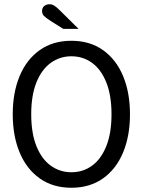

<svg xmlns="http://www.w3.org/2000/svg" viewBox="-20 -872 672 904"><path d="M316 12Q229 12 167 -32Q105 -76 72.5 -154Q40 -232 40 -334Q40 -436 72.5 -514Q105 -592 167 -636Q229 -680 316 -680Q403 -680 465 -636Q527 -592 559.5 -514Q592 -436 592 -334Q592 -232 559.5 -154Q527 -76 465 -32Q403 12 316 12ZM316 -61Q371 -61 413.5 -92Q456 -123 480.5 -184Q505 -245 505 -334Q505 -423 480.5 -484Q456 -545 413.5 -576Q371 -607 316 -607Q262 -607 219 -576Q176 -545 151.5 -484Q127 -423 127 -334Q127 -245 151.5 -184Q176 -123 219 -92Q262 -61 316 -61ZM278 -736 219 -773Q196 -788 187 -797Q178 -806 178 -820Q178 -835 188 -843.5Q198 -852 213 -852Q225 -852 235.5 -845.5Q246 -839 261 -824L350 -736Z"/></svg>

Font: Atkinson Hyperlegible Mono ExtraLight
Style: Regular
Weight: 400
Monospace: yes
Version: Version 2.001